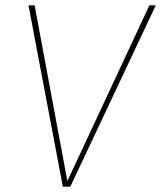

<svg xmlns="http://www.w3.org/2000/svg" viewBox="-20 -701 605 721"><path d="M244 0H216L87 -681H110L233 -21L541 -681H565Z"/></svg>

Font: FiraGO Thin
Style: Italic
Weight: 100
Italic angle: -8°
Designer: bBox Type GmbH
Foundry: bBox Type GmbH
Version: Version 1.001